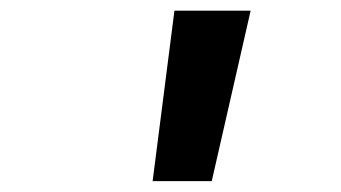

<svg xmlns="http://www.w3.org/2000/svg" viewBox="-20 -713 626 352"><path d="M259.8 -380.9H368.2L439.5 -693.4H299.8Z"/></svg>

Font: Cascadia Mono SemiBold
Style: Italic
Weight: 600
Italic angle: -10°
Monospace: yes
Designer: Aaron Bell
Foundry: Saja Typeworks
Version: Version 2404.023